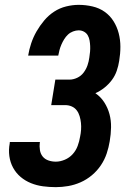

<svg xmlns="http://www.w3.org/2000/svg" viewBox="-20 -763 540 791"><path d="M210 8Q183 8 157 4.5Q131 1 107.5 -8.5Q84 -18 65 -34Q46 -50 34 -72Q22 -94 18.5 -120Q15 -146 20 -172Q20 -174 20 -175.5Q20 -177 21 -178H145Q145 -178 144.5 -177Q144 -176 144 -176Q142 -160 144.5 -144.5Q147 -129 156 -118Q165 -107 179.5 -102Q194 -97 210 -97Q228 -97 247 -105Q266 -113 279.5 -128Q293 -143 300 -162Q307 -181 310 -200Q313 -214 314 -228.5Q315 -243 313.5 -257Q312 -271 308 -284.5Q304 -298 296 -308.5Q288 -319 275.5 -324.5Q263 -330 248 -330H191L208 -435H266Q282 -435 298 -442.5Q314 -450 324.5 -464Q335 -478 340.5 -494Q346 -510 348 -526Q350 -538 351 -550Q352 -562 351.5 -573.5Q351 -585 349 -596.5Q347 -608 341.5 -617.5Q336 -627 326 -632.5Q316 -638 304 -638Q293 -638 281 -633.5Q269 -629 260 -620.5Q251 -612 244.5 -601.5Q238 -591 233 -579.5Q228 -568 225 -556.5Q222 -545 220 -534H96Q100 -559 108.5 -584.5Q117 -610 130.5 -633.5Q144 -657 162 -678.5Q180 -700 203 -715Q226 -730 252.5 -736.5Q279 -743 304 -743Q333 -743 361 -736.5Q389 -730 411 -714.5Q433 -699 447.5 -676Q462 -653 469 -626Q476 -599 476 -570.5Q476 -542 471 -512Q468 -492 461 -471.5Q454 -451 441 -433.5Q428 -416 410.5 -402Q393 -388 373 -379Q395 -364 409.5 -341.5Q424 -319 431 -293Q438 -267 437.5 -238.5Q437 -210 432 -181Q428 -156 419.5 -130.5Q411 -105 395.5 -82Q380 -59 358.5 -41Q337 -23 312 -12Q287 -1 261 3.5Q235 8 210 8Z"/></svg>

Font: Iosevka SS04 Extrabold
Style: Italic
Weight: 800
Italic angle: -9°
Monospace: yes
Designer: Belleve Invis
Foundry: Belleve Invis
Version: Version 19.0.0; ttfautohint (v1.8.4)